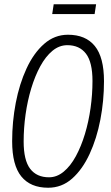

<svg xmlns="http://www.w3.org/2000/svg" viewBox="-20 -872 522 901"><path d="M206 9Q123 9 80 -44Q37 -97 37 -209Q37 -301 54 -389.5Q71 -478 104.5 -550.5Q138 -623 187 -666Q236 -709 299 -709Q382 -709 425 -656Q468 -603 468 -491Q468 -399 451 -310.5Q434 -222 400.5 -149.5Q367 -77 318.5 -34Q270 9 206 9ZM210 -40Q247 -40 279 -66.5Q311 -93 336 -139Q361 -185 378.5 -243Q396 -301 405 -365Q414 -429 414 -492Q414 -580 383.5 -620Q353 -660 296 -660Q258 -660 226 -633.5Q194 -607 169 -561Q144 -515 126.5 -457Q109 -399 100 -335Q91 -271 91 -208Q91 -120 121.5 -80Q152 -40 210 -40ZM225 -806 232 -852H431L424 -806Z"/></svg>

Font: Georama SemiCondensed Light
Style: Italic
Weight: 300
Width: 4
Italic angle: -9°
Designer: Jean-Baptiste Levee
Foundry: Production Type
Version: Version 1.000